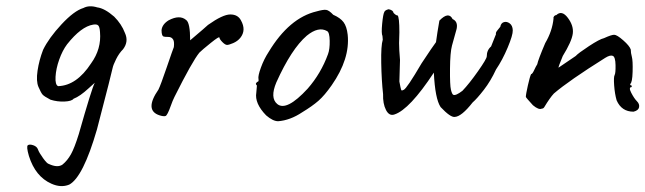

<svg xmlns="http://www.w3.org/2000/svg" viewBox="-20 -409 2097 624"><path d="M305 -305Q304 -321 299.5 -326Q295 -331 283 -329Q244 -323 198 -265Q183 -245 172.5 -215.5Q162 -186 160.5 -159.5Q159 -133 169 -129Q229 -131 276 -203Q310 -250 305 -305ZM251 -383Q270 -393 296 -385Q320 -382 351 -355Q375 -331 386 -302Q399 -274 380 -249Q367 -236 357.5 -217Q348 -198 346 -188Q345 -180 295 12Q250 167 205 191Q178 202 147 188Q95 165 74 98Q65 67 70.5 63Q76 59 88 63Q100 67 103.5 77Q107 87 120 105Q133 123 139 124Q167 137 183 126Q199 113 210.5 92.5Q222 72 236 27Q278 -121 288 -140Q281 -134 268 -122Q240 -96 219 -88Q213 -80 189.5 -79Q166 -78 144 -85Q123 -96 118 -102Q113 -108 105 -126.5Q97 -145 102 -179Q107 -213 120 -247Q139 -286 180 -330Q221 -374 251 -383Z M656 -328Q704 -362 728.5 -362Q753 -362 763 -343Q781 -311 761 -286Q752 -275 738 -269Q724 -263 718 -263Q712 -263 703 -272Q694 -281 693 -287Q693 -292 665 -269.5Q637 -247 628 -238Q605 -210 547 -94Q541 -82 535 -65Q524 -34 518 -32Q512 -30 499 -34Q448 -50 495 -118Q502 -132 522 -190.5Q542 -249 545 -256Q547 -273 543 -280Q538 -289 527 -289Q516 -289 513 -290Q505 -291 505 -311Q507 -330 528 -343Q564 -362 585 -344Q598 -335 598 -278Q650 -322 656 -328Z M1046 -233Q1052 -249 1051.5 -276.5Q1051 -304 1043 -308Q1015 -324 977 -293Q927 -250 878 -141Q857 -91 881 -71Q911 -46 980 -121Q1023 -170 1046 -233ZM853 -240Q920 -351 1009 -372Q1030 -378 1039.5 -377Q1049 -376 1063 -361Q1086 -351 1096.5 -337Q1107 -323 1110 -296Q1118 -218 1058 -132Q1035 -99 1015 -81.5Q995 -64 962 -44Q923 -18 884 -15Q867 -15 845 -34Q807 -73 813 -108L815 -131Q810 -136 812.5 -139Q815 -142 816 -143Q822 -143 820 -152.5Q818 -162 828 -189.5Q838 -217 853 -240Z M1280 -214 1278 -144Q1282 -122 1283.5 -118Q1285 -114 1287 -115Q1289 -116 1292 -117Q1302 -121 1350 -203Q1387 -259 1397 -272Q1401 -302 1408 -342Q1438 -373 1451 -347Q1469 -339 1464 -315L1449 -261Q1443 -239 1442.5 -185.5Q1442 -132 1445.5 -117.5Q1449 -103 1453 -101Q1461 -97 1483 -114Q1505 -137 1533.5 -177.5Q1562 -218 1562 -226Q1562 -246 1576 -258L1592 -298Q1590 -303 1597.5 -311.5Q1605 -320 1606 -322Q1608 -334 1617.5 -337Q1627 -340 1636.5 -333Q1646 -326 1646.5 -310.5Q1647 -295 1630 -254.5Q1613 -214 1592 -183Q1575 -146 1552.5 -117Q1530 -88 1516 -76Q1480 -30 1458 -29Q1444 -27 1412 -61Q1394 -88 1390 -173Q1311 -53 1262 -37Q1245 -31 1234.5 -51.5Q1224 -72 1225 -103Q1220 -148 1219 -204.5Q1218 -261 1224 -280L1223 -292Q1219 -300 1222 -331.5Q1225 -363 1229 -370Q1231 -376 1243 -379Q1258 -376 1259 -367Q1268 -358 1272 -359Q1278 -354 1278 -304L1277 -269Q1277 -249 1280 -214Z M1943 -285Q1967 -296 1976 -296Q1985 -296 2005.5 -278Q2026 -260 2030 -248Q2030 -237 2033.5 -224.5Q2037 -212 2036 -176Q2035 -140 2028 -136Q2028 -131 2033 -131V-126Q2022 -126 2031.5 -107.5Q2041 -89 2050 -80Q2059 -71 2057 -60.5Q2055 -50 2039 -46Q2000 -46 1984 -83Q1978 -104 1976 -131.5Q1974 -159 1977.5 -165Q1981 -171 1980.5 -197.5Q1980 -224 1971.5 -227.5Q1963 -231 1947 -221Q1829 -147 1780 -105Q1767 -91 1749 -61Q1746 -56 1741 -56Q1731 -51 1712 -67Q1690 -91 1689 -94Q1689 -102 1695.5 -131Q1702 -160 1706 -168Q1710 -168 1716 -181Q1722 -194 1726 -200Q1729 -215 1752 -269Q1775 -308 1779 -349Q1778 -353 1781 -356.5Q1784 -360 1788 -360Q1806 -377 1825.5 -351Q1845 -325 1841.5 -299.5Q1838 -274 1809 -227Q1795 -193 1795 -189Q1835 -216 1851 -227Q1859 -236 1894 -259Q1929 -282 1943 -285Z"/></svg>

Font: Caveat
Style: Regular
Weight: 400
Designer: Pablo Impallari
Foundry: Creative Lab NY
Version: Version 1.096; ttfautohint (v1.3)